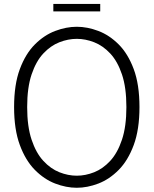

<svg xmlns="http://www.w3.org/2000/svg" viewBox="-20 -918 763 954"><path d="M361.5 15Q309 15 254.2 -6Q199.5 -27 153.2 -73.8Q107 -120.5 78.5 -197.5Q50 -274.5 50 -386Q50 -498 78.5 -574.5Q107 -651 153.2 -697.2Q199.5 -743.5 254.2 -764.2Q309 -785 361.5 -785Q414 -785 468.8 -764.2Q523.5 -743.5 569.8 -697.2Q616 -651 644.5 -574.5Q673 -498 673 -386Q673 -274.5 644.5 -197.5Q616 -120.5 569.8 -73.8Q523.5 -27 468.8 -6Q414 15 361.5 15ZM361.5 -45Q404.5 -45 448 -62.2Q491.5 -79.5 527.8 -118.8Q564 -158 586 -223.8Q608 -289.5 608 -386Q608 -483 586 -548.2Q564 -613.5 527.8 -652.2Q491.5 -691 448 -708Q404.5 -725 361.5 -725Q318.5 -725 275 -708Q231.5 -691 195.2 -652.2Q159 -613.5 137 -548.2Q115 -483 115 -386Q115 -289.5 137 -223.8Q159 -158 195.2 -118.8Q231.5 -79.5 275 -62.2Q318.5 -45 361.5 -45ZM245 -898.5H478V-861.5H245Z"/></svg>

Font: Junction Light
Style: Regular
Weight: 300
Designer: Caroline Hadilaksono
Foundry: Caroline Hadilaksono, Tyler Finck, The League of Moveable Type
Version: Version 2.000; ttfautohint (v1.8.3)